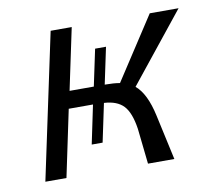

<svg xmlns="http://www.w3.org/2000/svg" viewBox="-55 -476 596 538"><g transform="rotate(-10 242.5 -207.0)"><path d="M233 -189 210 -80H179L202 -190H133L93 0H33L121 -414H181L144 -239H213L235 -343H266L244 -239H247Q269 -239 287 -236L403 -414H485L328 -218Q358 -193 372 -128L400 0H325L314 -101Q307 -148 288.5 -167.5Q270 -187 233 -189Z"/></g></svg>

Font: LXGW Bright GB
Style: Italic
Weight: 400
Italic angle: -12°
Designer: Christian Thalmann (Catharsis Fonts)
Foundry: LXGW / Christian Thalmann (Catharsis Fonts) / Fontworks Inc.
Version: Version 5.510